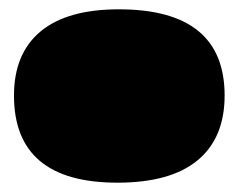

<svg xmlns="http://www.w3.org/2000/svg" viewBox="-20 -357 512 412"><path d="M232 35Q10 35 10 -152Q10 -242 67 -289.5Q124 -337 235 -337Q462 -337 462 -152Q462 -61 404 -13Q346 35 232 35Z"/></svg>

Font: Oi
Style: Regular
Weight: 400
Designer: Kostas Bartsokas, Mohamad Dakak
Foundry: Foundry5
Version: Version 4.000